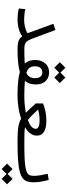

<svg xmlns="http://www.w3.org/2000/svg" viewBox="756 -1388 832 2384"><g transform="rotate(90 1172.0 -196.0)"><path d="M223.6 2.4Q189.9 2.4 154.5 -1Q119.1 -4.4 85.9 -14.2L93.3 -94.2Q158.2 -79.6 225.1 -79.6Q267.1 -79.6 310.5 -89.1Q354 -98.6 392.6 -121.1L275.9 -442.9L352.5 -468.8L456.5 -189Q471.2 -149.9 485.6 -126.2Q500 -102.5 522.9 -92.3Q545.9 -82 585.9 -82Q604.5 -82 612.3 -74.7Q620.1 -67.4 620.1 -43.9Q620.1 -16.1 608.9 -6.8Q597.7 2.4 580.1 2.4Q525.4 2 490.2 -10Q455.1 -22 430.2 -56.6Q390.6 -26.4 335.7 -12Q280.8 2.4 223.6 2.4Z M579.1 2.4 585.9 -82Q697.8 -82 768.6 -87.4Q724.6 -135.3 724.6 -216.8Q724.6 -291 765.9 -340.3Q807.1 -389.6 880.4 -389.6Q944.8 -389.6 986.8 -346.4Q1028.8 -303.2 1028.8 -223.6Q1028.8 -137.2 982.4 -89.4Q1054.2 -82 1172.9 -82Q1197.8 -82 1209.2 -73.5Q1220.7 -64.9 1220.7 -43Q1220.7 -17.1 1205.8 -7.3Q1190.9 2.4 1164.6 2.4Q1072.8 2.4 999.8 -4.2Q926.8 -10.7 873 -27.3Q819.8 -10.3 746.8 -3.9Q673.8 2.4 579.1 2.4ZM883.8 -107.9Q919.4 -122.6 935.1 -150.9Q950.7 -179.2 950.7 -215.8Q950.7 -256.8 932.1 -281.2Q913.6 -305.7 878.9 -305.7Q843.3 -305.7 823.2 -281.5Q803.2 -257.3 803.2 -213.4Q803.2 -174.8 820.1 -148.9Q836.9 -123 883.8 -107.9ZM942.9 -454.1 881.8 -515.1 820.8 -454.1 752.4 -522.9 820.8 -591.8 881.8 -530.3 942.9 -591.8 1011.2 -522.9Z M1164.6 2.4 1171.9 -82Q1283.7 -82 1379.9 -101.1Q1352.5 -127.4 1325.4 -157.2Q1298.3 -187 1263.7 -224.6L1265.1 -314.9Q1308.1 -332 1362.5 -344Q1417 -356 1474.1 -356Q1566.4 -356 1615.2 -326.7Q1664.1 -297.4 1664.1 -237.8Q1664.1 -192.9 1635.7 -155.5Q1607.4 -118.2 1559.1 -89.4Q1590.8 -85 1638.9 -83.5Q1687 -82 1757.8 -82Q1791.5 -82 1801 -74Q1810.5 -65.9 1810.5 -43.5Q1810.5 -19.5 1799.1 -8.5Q1787.6 2.4 1750 2.4Q1670.4 2.4 1615.5 -1.2Q1560.5 -4.9 1522.2 -14.4Q1483.9 -23.9 1453.6 -42Q1388.7 -20 1314 -8.8Q1239.3 2.4 1164.6 2.4ZM1470.7 -126Q1520.5 -144 1550 -168.9Q1579.6 -193.8 1579.6 -224.1Q1579.6 -244.6 1555.7 -258.1Q1531.7 -271.5 1472.2 -271.5Q1432.6 -271.5 1399.4 -265.9Q1366.2 -260.3 1339.4 -252.9Q1382.8 -207 1412.1 -178Q1441.4 -148.9 1470.7 -126Z M1752 2.4Q1737.3 2.4 1737.3 -43Q1737.3 -64 1743.7 -73Q1750 -82 1757.8 -82Q1869.1 -82 1943.1 -85.4Q2017.1 -88.9 2061.3 -96.9Q2105.5 -105 2127.4 -118.7Q2149.4 -132.3 2156.5 -152.3Q2163.6 -172.4 2163.6 -200.2Q2163.6 -236.3 2156.2 -280.8Q2148.9 -325.2 2138.2 -372.6L2214.4 -384.8Q2228.5 -333 2236.1 -285.2Q2243.7 -237.3 2243.7 -197.8Q2243.7 -153.3 2233.4 -120.1Q2223.1 -86.9 2194.6 -63.5Q2166 -40 2111.6 -25.4Q2057.1 -10.7 1969.2 -4.2Q1881.3 2.4 1752 2.4ZM2201.2 199.7 2140.1 138.7 2079.1 199.7 2011.7 132.3 2079.1 64 2140.1 125.5 2201.2 64 2268.6 132.3Z"/></g></svg>

Font: Cascadia Code NF SemiLight
Style: Regular
Weight: 350
Monospace: yes
Designer: Aaron Bell
Foundry: Saja Typeworks
Version: Version 2404.023; ttfautohint (v1.8.4)